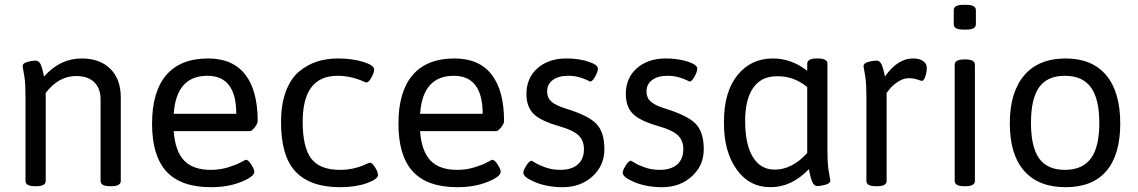

<svg xmlns="http://www.w3.org/2000/svg" viewBox="-20 -772 4731 798"><path d="M482 -367V-20Q482 2 442 2H438Q398 2 398 -20V-359Q398 -405 371.5 -430.5Q345 -456 296 -456Q224 -456 170 -386V-20Q170 2 130 2H126Q86 2 86 -20V-371Q86 -394 85 -415Q84 -436 82 -449.5Q80 -463 78 -473.5Q76 -484 75 -490Q74 -496 74 -497Q74 -509 93 -514.5Q112 -520 128 -520Q133 -520 137 -518Q141 -516 144.5 -511.5Q148 -507 150 -502.5Q152 -498 154 -490.5Q156 -483 157.5 -478.5Q159 -474 160.5 -465.5Q162 -457 163 -454Q230 -529 319 -529Q395 -529 438.5 -486Q482 -443 482 -367Z M702 -299H962Q962 -457 842 -457Q713 -457 702 -299ZM1051 -268Q1051 -259 1039 -243Q1027 -227 1018 -227H702Q708 -144 745 -105Q782 -66 856 -66Q894 -66 928 -76.5Q962 -87 981 -97.5Q1000 -108 1002 -108Q1012 -108 1024.5 -88Q1037 -68 1037 -58Q1037 -38 982.5 -16Q928 6 857 6Q732 6 672 -59Q612 -124 612 -258Q612 -391 671 -460Q730 -529 845 -529Q947 -529 999 -462.5Q1051 -396 1051 -268Z M1551 -45Q1551 -27 1504 -10.5Q1457 6 1394 6Q1270 6 1209 -58Q1148 -122 1148 -264Q1148 -339 1168.5 -393Q1189 -447 1224 -475.5Q1259 -504 1298.5 -516.5Q1338 -529 1385 -529Q1443 -529 1489 -515Q1535 -501 1535 -483Q1535 -470 1523.5 -449.5Q1512 -429 1503 -429Q1502 -429 1498.5 -430.5Q1495 -432 1492 -433Q1438 -457 1383 -457Q1238 -457 1238 -266Q1238 -160 1273.5 -113Q1309 -66 1393 -66Q1454 -66 1506 -92Q1509 -93 1513 -95Q1516 -96 1517 -96Q1527 -96 1539 -76.5Q1551 -57 1551 -45Z M1726 -299H1986Q1986 -457 1866 -457Q1737 -457 1726 -299ZM2075 -268Q2075 -259 2063 -243Q2051 -227 2042 -227H1726Q1732 -144 1769 -105Q1806 -66 1880 -66Q1918 -66 1952 -76.5Q1986 -87 2005 -97.5Q2024 -108 2026 -108Q2036 -108 2048.5 -88Q2061 -68 2061 -58Q2061 -38 2006.5 -16Q1952 6 1881 6Q1756 6 1696 -59Q1636 -124 1636 -258Q1636 -391 1695 -460Q1754 -529 1869 -529Q1971 -529 2023 -462.5Q2075 -396 2075 -268Z M2492 -152Q2492 -84 2442.5 -39Q2393 6 2319 6Q2255 6 2205 -14.5Q2155 -35 2155 -54Q2155 -64 2167.5 -84Q2180 -104 2190 -104Q2191 -104 2206 -94.5Q2221 -85 2249 -75.5Q2277 -66 2308 -66Q2356 -66 2381.5 -88.5Q2407 -111 2407 -152Q2407 -188 2384.5 -209.5Q2362 -231 2306 -247Q2228 -269 2198 -298.5Q2168 -328 2168 -381Q2168 -448 2214 -488.5Q2260 -529 2334 -529Q2385 -529 2425 -516Q2465 -503 2465 -487Q2465 -474 2453.5 -453.5Q2442 -433 2433 -433Q2432 -433 2420.5 -439Q2409 -445 2387.5 -451Q2366 -457 2342 -457Q2301 -457 2277.5 -439.5Q2254 -422 2254 -392Q2254 -366 2271.5 -350Q2289 -334 2331 -321Q2425 -292 2458.5 -257.5Q2492 -223 2492 -152Z M2905 -152Q2905 -84 2855.5 -39Q2806 6 2732 6Q2668 6 2618 -14.5Q2568 -35 2568 -54Q2568 -64 2580.5 -84Q2593 -104 2603 -104Q2604 -104 2619 -94.5Q2634 -85 2662 -75.5Q2690 -66 2721 -66Q2769 -66 2794.5 -88.5Q2820 -111 2820 -152Q2820 -188 2797.5 -209.5Q2775 -231 2719 -247Q2641 -269 2611 -298.5Q2581 -328 2581 -381Q2581 -448 2627 -488.5Q2673 -529 2747 -529Q2798 -529 2838 -516Q2878 -503 2878 -487Q2878 -474 2866.5 -453.5Q2855 -433 2846 -433Q2845 -433 2833.5 -439Q2822 -445 2800.5 -451Q2779 -457 2755 -457Q2714 -457 2690.5 -439.5Q2667 -422 2667 -392Q2667 -366 2684.5 -350Q2702 -334 2744 -321Q2838 -292 2871.5 -257.5Q2905 -223 2905 -152Z M3335 -136V-410Q3281 -455 3214 -455H3208Q3144 -455 3110.5 -407Q3077 -359 3077 -269Q3077 -172 3109 -119.5Q3141 -67 3200 -67Q3272 -67 3335 -136ZM3431 -22Q3431 -10 3412 -4.5Q3393 1 3377 1Q3372 1 3368 -1Q3364 -3 3360.5 -8Q3357 -13 3355 -17.5Q3353 -22 3351 -30Q3349 -38 3347.5 -42.5Q3346 -47 3344.5 -56.5Q3343 -66 3342 -69Q3270 6 3183 6Q3094 6 3041.5 -68Q2989 -142 2989 -258V-267Q2989 -390 3045 -459.5Q3101 -529 3192 -529Q3269 -529 3335 -478V-507Q3335 -529 3375 -529H3379Q3419 -529 3419 -507V-148Q3419 -125 3420 -104Q3421 -83 3423 -69.5Q3425 -56 3427 -45.5Q3429 -35 3430 -29Q3431 -23 3431 -22Z M3812 -436Q3808 -436 3792.5 -441.5Q3777 -447 3757 -447Q3734 -447 3711 -431.5Q3688 -416 3677 -401L3665 -386V-20Q3665 2 3625 2H3621Q3581 2 3581 -20V-371Q3581 -394 3580 -415Q3579 -436 3577 -449.5Q3575 -463 3573 -473.5Q3571 -484 3570 -490Q3569 -496 3569 -497Q3569 -509 3588 -514.5Q3607 -520 3623 -520Q3628 -520 3632 -518Q3636 -516 3639.5 -511.5Q3643 -507 3645 -502.5Q3647 -498 3649 -490.5Q3651 -483 3652.5 -478.5Q3654 -474 3655.5 -465.5Q3657 -457 3658 -454Q3711 -529 3774 -529Q3802 -529 3817 -518Q3832 -507 3832 -490Q3832 -473 3826 -454.5Q3820 -436 3812 -436Z M4032 -503V-20Q4032 2 3992 2H3988Q3948 2 3948 -20V-503Q3948 -525 3988 -525H3992Q4032 -525 4032 -503ZM4036 -730V-671Q4036 -649 3996 -649H3984Q3944 -649 3944 -671V-730Q3944 -752 3984 -752H3996Q4036 -752 4036 -730Z M4265 -261Q4265 -161 4299 -113.5Q4333 -66 4406 -66Q4479 -66 4514 -113.5Q4549 -161 4549 -261Q4549 -361 4514 -409Q4479 -457 4406 -457Q4333 -457 4299 -409.5Q4265 -362 4265 -261ZM4636 -259Q4636 -129 4578.5 -61.5Q4521 6 4409 6Q4296 6 4236.5 -62Q4177 -130 4177 -259Q4177 -389 4237 -459Q4297 -529 4409 -529Q4519 -529 4577.5 -459.5Q4636 -390 4636 -259Z"/></svg>

Font: mmAsap
Style: Regular
Weight: 400
Designer: Pablo Cosgaya
Foundry: Omnibus-Type
Version: Version 1.001